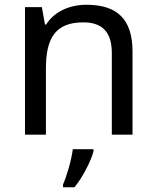

<svg xmlns="http://www.w3.org/2000/svg" viewBox="-20 -566 658 807"><path d="M343 -546C275 -546 209 -519 174 -463H169L156 -536H85V0H173V-278C173 -403 211 -472 330 -472C412 -472 450 -429 450 -343V0H537V-349C537 -487 471 -546 343 -546ZM373 70V61H286C281 104 260 176 245 209V221H293C329 178 364 106 373 70Z"/></svg>

Font: Noto Sans Bhaiksuki
Style: Regular
Weight: 400
Designer: Monotype Design Team
Foundry: Monotype Imaging Inc.
Version: Version 2.002